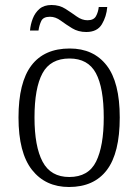

<svg xmlns="http://www.w3.org/2000/svg" viewBox="-20 -738 553 768"><path d="M256 10Q162 10 108 -58.5Q54 -127 54 -268Q54 -408 105.5 -476Q157 -544 259 -544Q354 -544 406.5 -476.5Q459 -409 459 -268Q459 -126 407.5 -58Q356 10 256 10ZM257 -30Q334 -30 364.5 -92Q395 -154 395 -268Q395 -387 363.5 -445.5Q332 -504 258 -504Q182 -504 150 -445Q118 -386 118 -268Q118 -152 150.5 -91Q183 -30 257 -30ZM325 -610Q293 -610 268.5 -625Q244 -640 223 -655.5Q202 -671 180 -671Q153 -671 145 -654Q137 -637 134 -616H100Q102 -640 111 -663.5Q120 -687 138 -702.5Q156 -718 186 -718Q218 -718 242 -702.5Q266 -687 287 -672Q308 -657 330 -657Q355 -657 364 -673.5Q373 -690 375 -710H409Q406 -672 387.5 -641Q369 -610 325 -610Z"/></svg>

Font: Noto Serif Tamil SemiCondensed Light
Style: Italic
Weight: 300
Width: 4
Italic angle: -12°
Designer: Indian Type Foundry, Tom Grace, and the Monotype Design Team
Foundry: Monotype Imaging Inc.
Version: Version 2.003; ttfautohint (v1.8.4.7-5d5b)